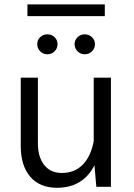

<svg xmlns="http://www.w3.org/2000/svg" viewBox="-20 -865 621 889"><path d="M465.3 -844.5H107V-790.3H465.3ZM152.4 -660.4Q152.4 -641.3 165.9 -627.5Q179.5 -613.7 199.3 -613.7Q219.4 -613.7 232.9 -627.5Q246.5 -641.3 246.5 -660.4Q246.5 -679.4 232.9 -692.7Q219.4 -706 199.3 -706Q179.5 -706 165.9 -692.7Q152.4 -679.4 152.4 -660.4ZM325.4 -660.4Q325.4 -641.3 339 -627.5Q352.5 -613.7 372.3 -613.7Q392.4 -613.7 406.1 -627.5Q419.7 -641.3 419.7 -660.4Q419.7 -679.4 406.1 -692.7Q392.4 -706 372.3 -706Q352.5 -706 339 -692.7Q325.4 -679.4 325.4 -660.4ZM493.6 -505.4H414V-139L426 0H493.6ZM76.1 -188.3Q76.1 -98.2 119.9 -46.8Q163.8 4.5 244.1 4.5Q328.2 4.5 379.9 -47.1Q431.6 -98.8 450 -200.9L414.3 -213.5Q401.3 -141.6 363.5 -102.9Q325.7 -64.2 266.6 -64.2Q214 -64.2 184.7 -101Q155.5 -137.9 155.5 -201.3V-505.4H76.1Z"/></svg>

Font: Estedad-FD VF
Style: Regular
Weight: 100
Designer: Amin Abedi
Version: Version 7.3